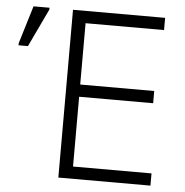

<svg xmlns="http://www.w3.org/2000/svg" viewBox="-51 -764 783 814"><g transform="rotate(5 340.0 -357.0)"><path d="M619 0H227V-714H619V-662H285V-401H600V-349H285V-52H619ZM10 -544V-553L59 -714H127V-706L50 -544Z"/></g></svg>

Font: Noto Sans Light
Style: Regular
Weight: 300
Designer: Monotype Design Team
Foundry: Monotype Imaging Inc.
Version: Version 2.007